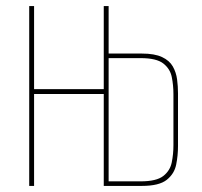

<svg xmlns="http://www.w3.org/2000/svg" viewBox="-20 -611 664 631"><path d="M76 0V-591H92V-318H321V-591H337V-435H446Q488 -435 512.5 -423.5Q537 -412 548 -392.5Q559 -373 562 -350Q565 -327 565 -304V-131Q565 -100 559 -70Q553 -40 528 -20Q503 0 446 0H321V-302H92V0ZM337 -15H442Q494 -15 516.5 -32.5Q539 -50 544.5 -77.5Q550 -105 550 -134V-301Q550 -331 544.5 -358Q539 -385 516.5 -402.5Q494 -420 442 -420H337Z"/></svg>

Font: Alumni Sans Pinstripe
Style: Regular
Weight: 400
Designer: Robert E. Leuschke
Foundry: Robert E. Leuschke
Version: Version 1.010; ttfautohint (v1.8.4.7-5d5b)